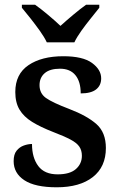

<svg xmlns="http://www.w3.org/2000/svg" viewBox="-20 -786 509 816"><path d="M221 10Q129 10 83.5 -20Q38 -50 38 -101Q38 -130 50.5 -145.5Q63 -161 81 -167.5Q99 -174 116 -174Q116 -116 142.5 -80.5Q169 -45 225 -45Q277 -45 302.5 -67.5Q328 -90 328 -124Q328 -147 317 -163Q306 -179 279.5 -193Q253 -207 206 -225Q152 -246 116.5 -268Q81 -290 63 -320Q45 -350 45 -395Q45 -471 101 -509Q157 -547 249 -547Q332 -547 371 -518.5Q410 -490 410 -453Q410 -423 388.5 -406Q367 -389 323 -389Q323 -439 300.5 -466.5Q278 -494 235 -494Q192 -494 170 -475Q148 -456 148 -424Q148 -389 175.5 -369.5Q203 -350 274 -323Q350 -294 390 -258.5Q430 -223 430 -157Q430 -77 374.5 -33.5Q319 10 221 10ZM179 -606Q168 -629 149 -655.5Q130 -682 109.5 -708Q89 -734 73 -753V-766H129Q153 -749 184 -723Q215 -697 237 -676Q260 -697 291 -723Q322 -749 346 -766H402V-753Q387 -734 366 -708Q345 -682 326 -655.5Q307 -629 296 -606Z"/></svg>

Font: Noto Serif Hentaigana SemiBold
Style: Regular
Weight: 600
Designer: Kazuhiro Yamada
Foundry: nipponia
Version: Version 1.000; ttfautohint (v1.8.4.7-5d5b)